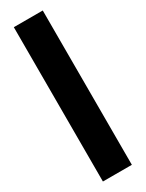

<svg xmlns="http://www.w3.org/2000/svg" viewBox="-212 -831 654 862"><g transform="rotate(-30 115.0 -400.0)"><path d="M40 0V-800H190V0Z"/></g></svg>

Font: Big Shoulders Display Thin Black
Style: Regular
Weight: 900
Version: Version 2.002